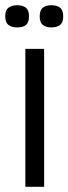

<svg xmlns="http://www.w3.org/2000/svg" viewBox="-30 -715 262 735"><path d="M67 0V-528H139V0ZM166 -610Q146 -610 134 -619.5Q122 -629 122 -652Q122 -676 134 -685.5Q146 -695 166 -695Q188 -695 200 -685.5Q212 -676 212 -652Q212 -629 200 -619.5Q188 -610 166 -610ZM36 -610Q15 -610 2.5 -619.5Q-10 -629 -10 -653Q-10 -676 2.5 -685.5Q15 -695 36 -695Q57 -695 69 -685.5Q81 -676 81 -653Q81 -629 69.5 -619.5Q58 -610 36 -610Z"/></svg>

Font: Bricolage Grotesque 10pt Condensed Light
Style: Regular
Weight: 300
Width: 3
Designer: Mathieu Triay
Foundry: Atelier Triay
Version: Version 1.000; ttfautohint (v1.8.4.7-5d5b);gftools[0.9.32]